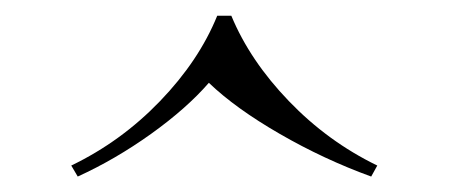

<svg xmlns="http://www.w3.org/2000/svg" viewBox="-20 -548 576 246"><path d="M463.4 -335.9 455.6 -321.8Q395 -343.8 338.4 -376.5Q281.7 -409.2 247.6 -441.9Q219.2 -409.2 173.6 -376.5Q127.9 -343.8 79.6 -321.8L71.3 -335.9Q135.3 -366.7 185.1 -418.5Q234.9 -470.2 258.3 -527.8H276.4Q300.3 -470.2 350.1 -418.5Q399.9 -366.7 463.4 -335.9Z"/></svg>

Font: Playfair Display SC
Style: Regular
Weight: 400
Designer: Claus Eggers Sørensen
Foundry: Claus Eggers Sørensen
Version: Version 1.004;PS 001.004;hotconv 1.0.70;makeotf.lib2.5.58329